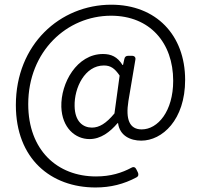

<svg xmlns="http://www.w3.org/2000/svg" viewBox="-20 -662 872 833"><path d="M48.8 -206.1C48.8 27.3 201.2 151.4 394.5 151.4C460 151.4 517.6 136.7 572.3 107.4C581.1 102.5 582 94.7 578.1 85.9L571.3 72.3C567.4 63.5 559.6 60.5 550.8 65.4C508.8 87.9 460 103.5 396.5 103.5C228.5 103.5 102.5 -10.7 102.5 -210C102.5 -439.5 270.5 -593.8 461.9 -593.8C629.9 -593.8 731.4 -476.6 731.4 -311.5C731.4 -179.7 665 -100.6 594.7 -100.6C542 -100.6 524.4 -143.6 537.1 -223.6L567.4 -403.3C569.3 -413.1 563.5 -419.9 552.7 -419.9H536.1C527.3 -419.9 521.5 -416 519.5 -406.2L513.7 -379.9H511.7C489.3 -416 461.9 -427.7 426.8 -427.7C313.5 -427.7 243.2 -301.8 246.1 -198.2C249 -107.4 306.6 -58.6 368.2 -58.6C417 -58.6 457 -88.9 490.2 -127.9H492.2C499 -73.2 545.9 -51.8 592.8 -51.8C683.6 -51.8 783.2 -141.6 783.2 -315.4C783.2 -509.8 657.2 -641.6 462.9 -641.6C240.2 -641.6 48.8 -468.8 48.8 -206.1ZM476.6 -169.9C440.4 -126 410.2 -108.4 378.9 -108.4C340.8 -108.4 304.7 -133.8 303.7 -202.1C301.8 -280.3 347.7 -377.9 430.7 -377.9C459 -377.9 477.5 -366.2 499 -334Z"/></svg>

Font: Ed Sans Neue Light
Style: Regular
Weight: 300
Designer: Stephen Hutchings
Version: Version 1.004;PS 001.004;hotconv 1.0.88;makeotf.lib2.5.64775